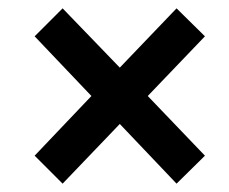

<svg xmlns="http://www.w3.org/2000/svg" viewBox="-20 -560 549 460"><path d="M130 -120 63 -187 199 -330 63 -473 130 -540 267 -398 403 -540 471 -473 334 -330 471 -187 403 -120 267 -263Z"/></svg>

Font: Source Sans 3
Style: Bold Italic
Weight: 700
Italic angle: -11°
Designer: Paul D. Hunt
Foundry: Adobe
Version: Version 3.052;hotconv 1.1.0;makeotfexe 2.6.0